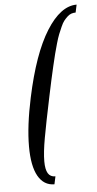

<svg xmlns="http://www.w3.org/2000/svg" viewBox="-57 -816 453 900"><g transform="rotate(-5 169.5 -366.0)"><path d="M169.9 12.2 162.1 48.8Q112.3 48.8 85.4 1.5Q58.6 -45.9 58.6 -138.2Q58.6 -234.4 86.9 -366.2Q129.9 -568.4 196.5 -674.8Q263.2 -781.2 338.9 -781.2L331.1 -744.6Q320.3 -744.6 310.5 -741.2Q300.8 -737.8 291.7 -729.2Q282.7 -720.7 275.1 -711.2Q267.6 -701.7 259.8 -683.8Q252 -666 245.6 -650.4Q239.3 -634.8 231.7 -608.2Q224.1 -581.5 218.5 -559.8Q212.9 -538.1 204.6 -502.2Q196.3 -466.3 190.2 -438.5Q184.1 -410.6 174.8 -366.2Q147.9 -238.3 136 -171.4Q124 -104.5 124 -62.5Q124 -24.4 135 -6.1Q146 12.2 169.9 12.2Z"/></g></svg>

Font: Flanker
Style: Italic
Weight: 400
Italic angle: -12°
Designer: Flanker
Version: Version 2.027